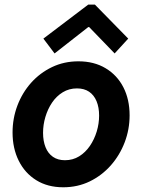

<svg xmlns="http://www.w3.org/2000/svg" viewBox="-20 -793 607 821"><path d="M250.5 7.8Q183.6 7.8 135 -22.5Q86.4 -52.7 60.1 -105.7Q33.7 -158.7 33.7 -226.6Q33.7 -286.6 54.4 -341.6Q75.2 -396.5 113 -439Q150.9 -481.4 202.4 -506.1Q253.9 -530.8 315.4 -530.8Q382.3 -530.8 431.6 -501.2Q481 -471.7 507.6 -419.7Q534.2 -367.7 534.2 -299.8Q534.2 -239.7 513.2 -184.6Q492.2 -129.4 453.9 -85.9Q415.5 -42.5 363.8 -17.3Q312 7.8 250.5 7.8ZM257.8 -107.9Q291.5 -107.9 318.4 -124.5Q345.2 -141.1 364.3 -168.9Q383.3 -196.8 393.6 -230.7Q403.8 -264.6 403.8 -298.8Q403.8 -334 392.8 -360.4Q381.8 -386.7 360.8 -400.9Q339.8 -415 309.1 -415Q275.4 -415 248.3 -398.4Q221.2 -381.8 202.6 -354.2Q184.1 -326.7 174.1 -293Q164.1 -259.3 164.1 -225.1Q164.1 -189.9 174.8 -163.3Q185.5 -136.7 206.5 -122.3Q227.5 -107.9 257.8 -107.9ZM213.4 -564.5 165.5 -627.9 357.4 -773.4H385.7L528.3 -627.9L470.2 -564.5L361.3 -677.2H357.4Z"/></svg>

Font: Reddit Sans
Style: Bold Italic
Weight: 700
Italic angle: -11.25°
Designer: Stephen Hutchings
Version: Version 1.013